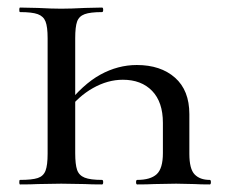

<svg xmlns="http://www.w3.org/2000/svg" viewBox="-20 -488 595 508"><path d="M481 -186V-81Q481 -41 495 -26.5Q509 -12 535 -12Q538 -12 538 -6Q538 0 535 0Q510 0 495 -1L446 -2L388 -1Q370 0 343 0Q340 0 340 -6Q340 -12 343 -12Q378 -12 394.5 -27Q411 -42 411 -83V-163Q411 -218 382.5 -247.5Q354 -277 305 -277Q265 -277 226 -255Q187 -233 158 -194L153 -206Q199 -265 245.5 -290.5Q292 -316 342 -316Q405 -316 443 -282.5Q481 -249 481 -186ZM250 -456Q219 -456 204 -450.5Q189 -445 184 -431Q179 -417 179 -387V-83Q179 -53 184 -38.5Q189 -24 204 -18Q219 -12 250 -12Q253 -12 253 -6Q253 0 250 0Q221 0 205 -1L142 -2L80 -1Q63 0 33 0Q31 0 31 -6Q31 -12 33 -12Q65 -12 80 -17Q95 -22 100.5 -36.5Q106 -51 106 -81V-387Q106 -417 100.5 -431Q95 -445 80 -450.5Q65 -456 33 -456Q31 -456 31 -462Q31 -468 33 -468L80 -467Q118 -465 142 -465Q167 -465 205 -467L250 -468Q253 -468 253 -462Q253 -456 250 -456Z"/></svg>

Font: Cormorant Unicase Medium
Style: Regular
Weight: 500
Designer: Christian Thalmann (Catharsis Fonts)
Foundry: Catharsis Fonts
Version: Version 4.000